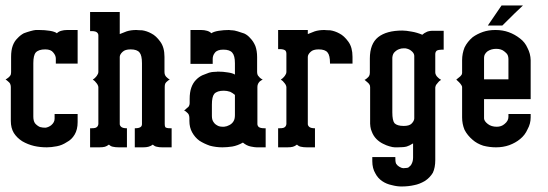

<svg xmlns="http://www.w3.org/2000/svg" viewBox="-20 -531 1976 692"><path d="M0 -244.1Q1 -244.6 9.8 -251Q15.1 -255.4 17.1 -258.8Q20 -262.7 20 -271V-326.2Q20 -350.1 25.9 -366.2Q31.7 -382.3 43 -393.1Q53.2 -404.3 65.9 -411.1Q77.6 -415.5 89.8 -418.9Q102.1 -422.4 108.9 -422.9H121.1Q141.6 -422.9 160.2 -419.9Q177.7 -417 185.1 -411.1Q190.4 -417 200.2 -419.9Q210.4 -422.9 222.2 -422.9H259.8V-301.8H181.2V-319.8Q181.2 -331.1 171.9 -341.8Q163.6 -353 143.1 -353Q119.1 -353 108.9 -341.8Q100.1 -331.5 100.1 -303.2V-110.8Q100.1 -95.7 106 -86.9Q113.3 -78.1 124 -73.2Q134.8 -70.3 145 -70.8Q156.7 -73.2 165 -80.1Q176.8 -90.3 176.8 -103V-120.1H259.8V-90.8Q259.8 -64 249 -45.9Q238.3 -27.8 221.2 -19Q203.6 -7.3 185.1 -3.9Q164.6 0 148.9 0Q124.5 0 103 -4.9Q80.1 -10.3 60.1 -22Q41 -34.2 29.8 -51.8Q19 -69.8 19 -95.2V-217.8Q19 -224.1 16.1 -230Q14.2 -233.4 8.8 -237.8Q4.4 -242.2 0 -244.1Z M304.7 0V-47.9V-68.8H310.5Q324.7 -68.8 328.6 -72.8Q333.5 -76.2 334.5 -84V-216.8Q334.5 -220.7 331.5 -226.1Q328.6 -231 325.7 -233.9Q322.8 -238.8 314.5 -244.1Q323.2 -250 325.7 -253.9Q328.1 -255.9 331.5 -262.2Q334 -265.6 334.5 -271V-403.8Q334.5 -409.2 331.5 -412.1Q326.7 -418.9 310.5 -418.9H304.7V-487.8H411.6V-408.2Q424.8 -413.6 436.5 -418Q451.7 -422.9 471.7 -422.9Q472.7 -422.9 475.1 -422.6Q477.5 -422.4 482.2 -422.1Q486.8 -421.9 491.7 -421.9Q509.3 -419.4 525.9 -410.2Q542.5 -401.9 557.6 -380.9Q572.8 -360.4 572.8 -326.2V-271Q572.8 -263.7 575.7 -258.8Q578.1 -254.4 582.5 -251Q585.9 -247.6 591.8 -244.1Q586.9 -242.2 582.5 -237.8Q578.1 -234.4 575.7 -230Q573.7 -225.6 573.7 -217.8V-84Q573.7 -77.1 575.7 -72.8Q579.6 -68.8 592.8 -68.8H598.6V0H564.5Q553.2 0 545.9 -2Q538.1 -2.9 530.8 -9.8Q523.9 -4.4 514.6 -2Q507.3 0 495.6 0H465.8V-68.8H467.8Q480.5 -68.8 486.8 -73.2Q491.7 -76.7 491.7 -84V-303.2Q491.7 -331.5 482.9 -341.8Q474.1 -353 450.7 -353Q430.7 -353 421.9 -344.2Q412.1 -335.4 411.6 -326.2V-84Q411.6 -78.1 417.5 -73.2Q423.8 -68.8 435.5 -68.8H437.5V0H408.7Q395.5 0 387.7 -2Q379.9 -2.9 372.6 -9.8Q364.7 -3.9 357.9 -2Q350.6 0 337.9 0Z M643.6 -132.8Q647 -134.8 653.3 -141.1Q658.7 -145 660.6 -147.9Q663.6 -153.3 663.6 -159.2V-174.8Q663.6 -198.2 669.4 -214.8Q675.3 -231.9 686.5 -243.2Q696.8 -253.9 709.5 -259.8Q732.9 -269 733.4 -269Q744.1 -272 752.4 -272Q760.7 -272 764.6 -272.9Q784.7 -272.9 800.8 -270Q818.4 -267.6 826.7 -262.2V-303.2Q826.7 -330.1 817.4 -340.8Q808.6 -352.1 784.7 -352.1Q762.7 -352.1 754.4 -340.8Q746.6 -331.1 746.6 -318.8V-300.8H666.5V-422.9H704.6Q716.3 -422.9 726.6 -419.9Q736.3 -417 741.7 -411.1Q750 -417 767.6 -419.9Q786.1 -422.9 805.7 -422.9Q806.2 -422.9 807.6 -422.6Q809.1 -422.4 811.5 -422.1Q814 -421.9 816.4 -421.9Q823.7 -421.9 836.4 -418Q848.6 -414.6 860.4 -410.2Q873 -404.3 882.3 -393.1Q893.1 -382.3 900.4 -365.2Q906.7 -347.7 906.7 -325.2V-271Q906.7 -263.7 909.7 -258.8Q912.1 -255.4 916.5 -251Q919.9 -247.6 926.8 -244.1Q923.3 -242.7 916.5 -237.8Q913.1 -234.4 910.6 -230Q907.7 -224.6 907.7 -217.8V-84Q907.7 -78.1 912.6 -73.2Q918.9 -68.8 931.6 -68.8H937.5V0H904.8Q898.4 0 883.8 -2.9Q868.7 -5.9 855.5 -17.1Q836.4 -6.3 817.4 -2.9Q797.9 0 781.7 0Q758.3 0 736.3 -5.9Q715.3 -13.2 698.7 -23.9Q682.6 -35.6 672.4 -54.2Q662.6 -71.8 662.6 -95.2V-106Q662.6 -113.3 659.7 -119.1Q657.7 -122.6 652.3 -127Q648.4 -130.9 643.6 -132.8ZM743.7 -112.8Q743.7 -98.1 750.5 -89.8Q755.9 -81.5 768.6 -76.2Q774.9 -74.2 782.7 -74.2H787.6Q797.9 -75.2 806.6 -80.1Q816.4 -85 821.8 -94.2Q826.7 -102.1 826.7 -116.2V-189Q817.9 -196.3 809.6 -200.2Q797.9 -204.1 786.6 -204.1Q762.7 -204.1 752.4 -192.9Q743.7 -182.6 743.7 -153.8Z M982.4 0V-47.9V-68.8H988.3Q1002.4 -68.8 1006.3 -72.8Q1011.2 -76.2 1012.2 -84V-216.8Q1012.2 -220.7 1009.3 -226.1Q1006.3 -231 1003.4 -233.9Q1000.5 -238.8 992.2 -244.1Q1001 -250 1003.4 -253.9Q1005.9 -255.9 1009.3 -262.2Q1011.7 -265.6 1012.2 -271V-337.9Q1012.2 -344.2 1009.3 -348.1Q1003.4 -354 988.3 -354H982.4V-422.9H1089.4V-408.2Q1102.5 -413.6 1114.3 -418Q1129.4 -422.9 1149.4 -422.9Q1150.4 -422.9 1152.8 -422.6Q1155.3 -422.4 1159.9 -422.1Q1164.6 -421.9 1169.4 -421.9Q1187 -419.4 1203.6 -410.2Q1220.2 -401.9 1235.4 -380.9Q1250.5 -360.4 1250.5 -326.2V-301.8H1169.4V-303.2Q1169.4 -331.5 1160.6 -341.8Q1151.9 -353 1128.4 -353Q1108.4 -353 1099.6 -344.2Q1089.8 -335.4 1089.4 -326.2V-84Q1089.4 -78.1 1095.2 -73.2Q1101.6 -68.8 1113.3 -68.8H1115.2V0H1086.4Q1073.2 0 1065.4 -2Q1057.6 -2.9 1050.3 -9.8Q1042.5 -3.9 1035.6 -2Q1028.3 0 1015.6 0Z M1293.9 -243.2Q1298.8 -245.1 1302.7 -249Q1308.1 -253.4 1310.1 -256.8Q1313 -261.7 1313 -269V-319.8Q1313 -373 1342.8 -397Q1373 -420.9 1430.2 -420.9Q1443.4 -420.9 1463.9 -417Q1481.9 -414.1 1502 -405.8Q1507.8 -411.6 1520 -417Q1531.7 -420.9 1545.9 -419.9H1579.1V-352.1H1572.8Q1568.8 -352.1 1562 -351.1Q1556.6 -350.1 1553.7 -348.1Q1548.8 -343.3 1548.8 -335.9V-270Q1548.8 -264.6 1551.8 -259.8Q1553.7 -255.9 1558.1 -252Q1561.5 -248 1569.8 -243.2Q1561.5 -238.3 1558.1 -232.9Q1556.6 -231 1554.4 -228.3Q1552.2 -225.6 1551.8 -225.1Q1549.8 -221.7 1548.8 -215.8V45.9Q1548.8 73.2 1540 91.8Q1529.3 109.4 1511.7 121.1Q1491.7 132.8 1473.1 136.2Q1452.1 141.1 1426.8 141.1Q1410.2 141.1 1392.1 136.2Q1373 132.3 1357.9 122.1Q1341.8 111.3 1333 94.2Q1321.8 75.7 1321.8 49.8V35.2H1404.8Q1404.3 51.3 1407.7 59.1Q1412.6 66.4 1418.9 69.8Q1426.8 74.7 1433.1 75.2Q1438 75.2 1445.8 74.2Q1453.1 73.7 1457 67.9Q1461.9 64.9 1464.8 57.1Q1468.8 48.3 1468.8 36.1V-14.2Q1454.6 -5.4 1445.8 -2.9Q1435.5 0 1414.1 0H1402.8Q1395.5 0 1382.8 -3.9Q1373.5 -6.3 1359.9 -13.2Q1347.2 -19.5 1336.9 -29.8Q1325.7 -41 1319.8 -57.1Q1313 -71.8 1314 -97.2V-216.8Q1314 -223.6 1311 -227.1Q1309.1 -230.5 1303.7 -234.9ZM1394 -126Q1394 -96.7 1401.9 -86.9Q1411.6 -77.1 1435.1 -77.1Q1454.6 -77.1 1462.9 -85Q1472.7 -94.7 1473.1 -104V-330.1Q1472.7 -339.8 1461.9 -348.1Q1454.6 -354.5 1440.9 -356.9H1435.1Q1426.3 -356.9 1418.9 -354Q1408.7 -350.6 1399.9 -340.8Q1393.1 -331.5 1394 -315.9V-269Z M1624.5 -244.1 1634.3 -252Q1639.6 -255.9 1641.6 -258.8Q1645.5 -262.7 1645.5 -268.1V-314Q1645.5 -337.9 1654.3 -359.9Q1664.6 -380.9 1683.6 -397Q1699.7 -408.7 1720.7 -416Q1740.7 -422.9 1765.6 -422.9Q1792 -422.9 1813.5 -415Q1835.4 -407.2 1854.5 -392.1Q1872.1 -378.9 1881.3 -357.9Q1892.1 -337.4 1892.6 -314V-173.8H1724.6V-104Q1725.1 -94.2 1738.3 -84Q1751 -74.2 1770.5 -74.2Q1787.1 -74.2 1798.3 -84Q1812.5 -95.2 1812.5 -109.9V-120.1H1892.6V-107.9Q1892.6 -85 1881.3 -64.9Q1872.1 -43.9 1854.5 -29.8Q1837.9 -16.1 1815.4 -7.8Q1793.5 0 1767.6 0Q1744.6 0 1721.7 -5.9Q1699.2 -13.2 1683.6 -26.9Q1664.6 -43 1654.3 -63Q1645.5 -84 1645.5 -107.9V-217.8Q1645.5 -220.7 1641.6 -226.1Q1639.6 -229.5 1634.3 -234.9Q1632.8 -236.3 1624.5 -244.1ZM1724.6 -245.1H1812.5V-318.8Q1812.5 -325.7 1809.6 -333Q1806.2 -339.4 1798.3 -345.2Q1787.1 -355 1768.6 -355Q1750.5 -355 1737.3 -346.2Q1724.6 -336.4 1724.6 -323.2ZM1738.3 -439Q1764.6 -476.6 1787.6 -511.2H1864.7Q1842.8 -491.2 1790.5 -439Z"/></svg>

Font: Wyoming
Style: Regular
Weight: 400
Designer: Old Hat Creative
Version: Version 2.00 2016